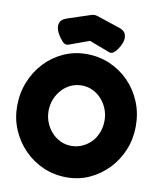

<svg xmlns="http://www.w3.org/2000/svg" viewBox="-100 -1007 921 1105"><g transform="rotate(10 360.5 -454.0)"><path d="M365 20Q292 20 228.5 -7.5Q165 -35 117 -84Q69 -133 41.5 -197.5Q14 -262 14 -335Q14 -411 40.5 -477Q67 -543 114 -593Q161 -643 223.5 -671Q286 -699 357 -699Q430 -699 493.5 -671.5Q557 -644 605 -595Q653 -546 680 -480.5Q707 -415 707 -339Q707 -265 680.5 -200Q654 -135 606.5 -85.5Q559 -36 497.5 -8Q436 20 365 20ZM360 -163Q394 -163 424 -176.5Q454 -190 476.5 -213.5Q499 -237 511.5 -269.5Q524 -302 524 -339Q524 -376 511 -408Q498 -440 475.5 -464.5Q453 -489 423.5 -502.5Q394 -516 361 -516Q327 -516 297.5 -502.5Q268 -489 245.5 -464.5Q223 -440 210 -408Q197 -376 197 -339Q197 -303 210 -271Q223 -239 245.5 -214.5Q268 -190 297.5 -176.5Q327 -163 360 -163ZM362 -928Q370 -928 376.5 -926Q383 -924 386 -923L515 -880Q547 -870 554 -844Q561 -818 545 -786Q532 -759 515 -742Q498 -725 481 -732L362 -777L244 -734Q225 -727 208.5 -744.5Q192 -762 178 -787Q161 -819 167.5 -844Q174 -869 207 -880L337 -923Q339 -924 346.5 -926Q354 -928 362 -928Z"/></g></svg>

Font: Fredoka
Style: Bold
Weight: 700
Designer: Ben Nathan
Foundry: Milena B. Brandão, Ben Nathan
Version: Version 2.001